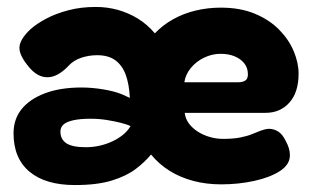

<svg xmlns="http://www.w3.org/2000/svg" viewBox="-20 -516 899 553"><path d="M256 -496Q289 -496 319.5 -487.5Q350 -479 377 -462.5Q404 -446 426 -420Q449 -444 478.5 -460.5Q508 -477 543 -485.5Q578 -494 616 -494Q672 -494 714 -476.5Q756 -459 784 -430.5Q812 -402 826 -368.5Q840 -335 840 -304Q840 -250 813.5 -220.5Q787 -191 745 -191H512Q514 -174 524 -160.5Q534 -147 549.5 -137Q565 -127 584 -121.5Q603 -116 622 -116Q652 -116 672 -120Q692 -124 705.5 -129.5Q719 -135 730.5 -139.5Q742 -144 754 -145Q769 -145 781.5 -137Q794 -129 803 -110Q809 -99 812 -89Q815 -79 815 -69Q815 -42 786.5 -23.5Q758 -5 712.5 5Q667 15 617 15Q574 15 536.5 5Q499 -5 468.5 -24Q438 -43 415 -71Q397 -49 370.5 -29Q344 -9 302 4Q260 17 196 17Q111 17 65 -21.5Q19 -60 19 -132Q19 -173 42.5 -202Q66 -231 110 -247.5Q154 -264 215 -264Q231 -264 247 -262.5Q263 -261 278 -258.5Q293 -256 306.5 -252.5Q320 -249 332 -244Q344 -239 354 -234Q352 -274 342 -301Q332 -328 312 -342.5Q292 -357 260 -357Q247 -357 235.5 -355Q224 -353 213.5 -349.5Q203 -346 193.5 -340Q184 -334 176 -325Q146 -294 117.5 -293.5Q89 -293 65 -321Q35 -356 36 -379.5Q37 -403 68 -432Q86 -448 113.5 -462.5Q141 -477 177 -486.5Q213 -496 256 -496ZM511 -279H665Q679 -279 686.5 -284Q694 -289 694 -302Q694 -320 684 -333Q674 -346 656.5 -353.5Q639 -361 615 -361Q591 -361 568 -350Q545 -339 529.5 -320Q514 -301 511 -279ZM227 -92Q248 -92 267.5 -96.5Q287 -101 304 -109Q321 -117 334.5 -128Q348 -139 356 -153Q345 -158 327 -162.5Q309 -167 287 -170.5Q265 -174 241 -174Q210 -174 190.5 -169.5Q171 -165 162.5 -157Q154 -149 154 -137Q154 -115 171 -103.5Q188 -92 227 -92Z"/></svg>

Font: Fredoka Light SemiBold
Style: Regular
Weight: 600
Version: Version 2.001